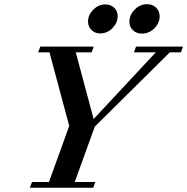

<svg xmlns="http://www.w3.org/2000/svg" viewBox="-20 -882 880 902"><path d="M646.5 -724.1Q621.1 -724.1 604.5 -740Q587.9 -755.9 587.9 -780.3Q587.9 -811.5 612.8 -836.9Q637.7 -862.3 670.9 -862.3Q696.8 -862.3 713.4 -846.2Q730 -830.1 730 -805.7Q730 -773.9 705.3 -749Q680.7 -724.1 646.5 -724.1ZM450.7 -725.1Q425.8 -725.1 409.7 -741Q393.6 -756.8 393.6 -781.2Q393.6 -812.5 418.5 -836.9Q443.4 -861.3 474.1 -861.3Q500 -861.3 516.4 -845.9Q532.7 -830.6 532.7 -806.2Q532.7 -774.9 508.5 -750Q484.4 -725.1 450.7 -725.1ZM120.1 0 130.4 -26.9H210L305.2 -290.5L212.4 -636.2H159.2L169.4 -663.1H420.4L410.6 -636.2H335.9L419.9 -322.8L711.9 -636.2H609.4L619.1 -663.1H839.8L830.1 -636.2H777.8L425.3 -287.1L331.1 -26.9H427.7L418 0Z"/></svg>

Font: Elstob 14pt SemiBold
Style: Italic
Weight: 600
Italic angle: -20°
Designer: Peter S. Baker
Version: Version 1.015